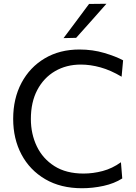

<svg xmlns="http://www.w3.org/2000/svg" viewBox="-20 -989 725 1020"><path d="M415.5 11Q302.5 11 220.5 -37Q138.5 -85 94.2 -168.2Q50 -251.5 50 -357.5Q50 -465.5 94.2 -548.8Q138.5 -632 217.8 -679Q297 -726 402 -726Q472.5 -726 534.5 -707.5Q596.5 -689 634 -668.5L626 -581.5Q568 -616 514 -631Q460 -646 409.5 -646Q332.5 -646 272.5 -611Q212.5 -576 178.2 -511.2Q144 -446.5 144 -357Q144 -277.5 175.5 -211.8Q207 -146 269.2 -106.5Q331.5 -67 424 -67Q474.5 -67 525.5 -80.5Q576.5 -94 622.5 -127L629.5 -41Q587 -14 530 -1.5Q473 11 415.5 11ZM317.5 -786.5Q351.5 -832 385.5 -877.2Q419.5 -922.5 453 -968L545.5 -969Q504.5 -922.5 464.5 -877.5Q424.5 -832.5 384.5 -788Z"/></svg>

Font: Commissioner
Style: Regular
Weight: 400
Designer: Kostas Bartsokas
Foundry: Kostas Bartsokas
Version: Version 1.000; ttfautohint (v1.8.3)